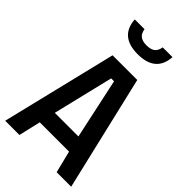

<svg xmlns="http://www.w3.org/2000/svg" viewBox="-264 -952 1029 1029"><g transform="rotate(45 250.0 -437.5)"><path d="M107 -875H181Q186 -845 203 -833Q220 -821 250 -821Q280 -821 297 -833Q314 -845 319 -875H393Q385 -754 250 -754Q115 -754 107 -875ZM0 0 159 -655H346L500 0H390L359 -125H137L108 0ZM337 -218 263 -562H241L158 -218Z"/></g></svg>

Font: Lekton
Style: Bold
Weight: 700
Designer: Paolo Mazzetti, Luciano Perondi, Raffaele Flato, Elena Papassissa, Emilio Macchia, Michela Povoleri, Tobias Seemiller, R
Version: Version 34.000